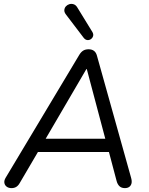

<svg xmlns="http://www.w3.org/2000/svg" viewBox="-20 -967 769 994"><path d="M39.8 6.9Q24.8 6.9 14.8 -0.4Q4.8 -7.7 2.7 -19.9Q0.5 -32.1 9.2 -46.7L390.6 -683.3Q399.8 -698.4 411.2 -705.2Q422.7 -711.9 438.6 -711.9Q455.6 -711.9 466.5 -703.7Q477.4 -695.5 481.8 -679L658 -49.2Q663.9 -29.6 660.8 -17.4Q657.6 -5.2 648.6 0.9Q639.7 6.9 626.6 6.9Q609.2 6.9 598.7 -2.8Q588.1 -12.6 583.3 -31.5L539.4 -197.4L570.9 -180H145.3L185.7 -196L82.1 -19.4Q74.8 -6.2 64.3 0.4Q53.9 6.9 39.8 6.9ZM427.3 -609.5 208.2 -234.6 185.7 -248.6H552.4L529.1 -233.6L429.3 -609.5ZM413.5 -770.9 322.1 -891Q312.3 -903.3 313 -914.5Q313.8 -925.8 321.1 -934.1Q328.5 -942.3 339.5 -945.5Q350.5 -948.6 362 -944.7Q373.4 -940.8 381.3 -926.7L458.5 -801Q464.8 -789.8 461.9 -780Q458.9 -770.3 450.6 -764.4Q442.3 -758.6 432.1 -759.6Q421.8 -760.6 413.5 -770.9Z"/></svg>

Font: Nunito ExtraLight
Style: Italic
Weight: 200
Italic angle: -9°
Designer: Vernon Adams
Foundry: Vernon Adams
Version: Version 3.602